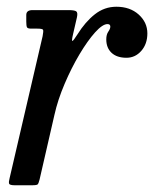

<svg xmlns="http://www.w3.org/2000/svg" viewBox="-20 -550 468 570"><path d="M76.5 -520H183Q200.5 -520 206 -516.5Q211.5 -513 208.5 -499L197 -449Q192 -428 195 -428.5Q198 -429 210 -448Q233 -485 261.5 -507.5Q290 -530 325.5 -530Q366 -530 391.8 -506.8Q417.5 -483.5 417.5 -451Q417.5 -419.5 399.5 -399Q381.5 -378.5 355.5 -378.5Q327 -378.5 311.2 -393.2Q295.5 -408 295.5 -433Q295.5 -447.5 301.5 -456Q307.5 -464.5 307.5 -471Q307.5 -478.5 299 -478.5Q284.5 -478.5 262.2 -453.8Q240 -429 216 -388.8Q192 -348.5 171.8 -301Q151.5 -253.5 141.5 -208.5L97.5 -17Q94.5 -5.5 92 -2.8Q89.5 0 75 0H24Q8.5 0 7 -5Q5.5 -10 8.5 -21L106.5 -442.5Q109.5 -458 107.8 -461.5Q106 -465 91 -465H72.5Q62 -465 60 -469.2Q58 -473.5 58 -486V-505.5Q58 -520 76.5 -520Z"/></svg>

Font: Besley* Narrow
Style: Italic
Weight: 400
Width: 4
Italic angle: -13°
Designer: Owen Earl
Foundry: indestructible type*
Version: Version 3.000; ttfautohint (v1.8.3)